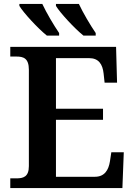

<svg xmlns="http://www.w3.org/2000/svg" viewBox="-20 -951 682 971"><path d="M402 -771H464V-784C436 -825 400 -886 379 -931H263V-921C284 -886 357 -807 402 -771ZM217 -771H279V-784C251 -825 215 -886 194 -931H78V-921C99 -886 172 -807 217 -771ZM32 0H599L606 -181H543L536 -135C529 -91 509 -57 460 -57H263V-345H501V-401H263V-657H431C479 -657 499 -626 504 -579L509 -533H572L567 -714H32V-665H63C98 -665 126 -657 126 -598V-111C126 -56 97 -49 63 -49H32Z"/></svg>

Font: Noto Serif Semi
Style: Regular
Weight: 600
Designer: Monotype Design Team
Foundry: Monotype Imaging Inc.
Version: Version 1.002